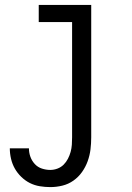

<svg xmlns="http://www.w3.org/2000/svg" viewBox="-20 -540 540 783"><path d="M185 223Q164 223 142.5 219.5Q121 216 102 206.5Q83 197 67 181.5Q51 166 40.5 147.5Q30 129 25 107.5Q20 86 20 65H98Q98 83 104 99.5Q110 116 122 129Q134 142 151 147.5Q168 153 185 153Q200 153 214.5 147.5Q229 142 239.5 131.5Q250 121 257 107.5Q264 94 268 79.5Q272 65 273 50Q274 35 274 20V-450H138V-520H352V20Q352 45 349 69.5Q346 94 337.5 117.5Q329 141 314.5 161.5Q300 182 279.5 196.5Q259 211 234.5 217Q210 223 185 223Z"/></svg>

Font: Iosevka Term
Style: Regular
Weight: 400
Monospace: yes
Designer: Belleve Invis
Foundry: Belleve Invis
Version: Version 30.0.1